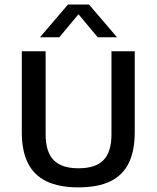

<svg xmlns="http://www.w3.org/2000/svg" viewBox="-20 -822 693 850"><path d="M327.5 7.5Q241 7.5 185.5 -19.5Q130 -46.5 103.2 -100.5Q76.5 -154.5 76.5 -237V-595H182V-227.5Q182 -149.5 217.5 -113.2Q253 -77 327.5 -77Q403 -77 438.2 -113.2Q473.5 -149.5 473.5 -227.5V-595H576.5V-237Q576.5 -154.5 550.2 -100.5Q524 -46.5 468.8 -19.5Q413.5 7.5 327.5 7.5ZM157 -657 281 -802H374L498 -657H412.5L317.5 -771H337.5L242.5 -657Z"/></svg>

Font: Encode Sans SC Condensed Thin Medium
Style: Regular
Weight: 500
Version: Version 3.002